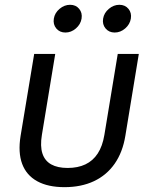

<svg xmlns="http://www.w3.org/2000/svg" viewBox="-20 -771 631 801"><path d="M249 9.8Q180.2 9.8 135.3 -14.9Q90.3 -39.6 72.5 -87.2Q54.7 -134.8 65.9 -204.1L122.6 -545.9H210.4L154.8 -208.5Q147 -161.1 157 -130.6Q167 -100.1 193.6 -85.2Q220.2 -70.3 262.2 -70.3Q304.7 -70.3 336.2 -85.2Q367.7 -100.1 387.7 -130.6Q407.7 -161.1 415.5 -208.5L471.2 -545.9H559.1L502.9 -204.1Q491.7 -135.7 458.3 -87.9Q424.8 -40 371.8 -15.1Q318.8 9.8 249 9.8ZM458.5 -635.3Q434.6 -635.3 420.4 -652.3Q406.2 -669.4 410.2 -693.4Q414.1 -717.3 434.1 -734.1Q454.1 -751 478 -751Q502 -751 515.9 -734.1Q529.8 -717.3 525.9 -693.4Q522 -669.4 502.2 -652.3Q482.4 -635.3 458.5 -635.3ZM252.9 -635.3Q229 -635.3 214.8 -652.3Q200.7 -669.4 204.6 -693.4Q208.5 -717.3 228.5 -734.1Q248.5 -751 272.5 -751Q296.4 -751 310.3 -734.1Q324.2 -717.3 320.3 -693.4Q316.4 -669.4 296.6 -652.3Q276.9 -635.3 252.9 -635.3Z"/></svg>

Font: Inter Variable
Style: Italic
Weight: 400
Italic angle: -9.39999°
Designer: Rasmus Andersson
Foundry: rsms
Version: Version 4.001;git-9221beed3